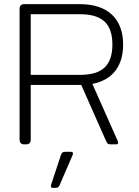

<svg xmlns="http://www.w3.org/2000/svg" viewBox="-20 -700 672 931"><path d="M75 -23V-657Q75 -680 98 -680H365Q469 -680 523 -628.5Q577 -577 577 -484Q577 -406 539.5 -357Q502 -308 428 -293L551 -16L553 -8Q553 0 541 0H517Q507 0 503 -3Q499 -6 494 -17L374 -288H129V-23Q129 0 106 0H98Q75 0 75 -23ZM369 -337Q449 -337 487 -372.5Q525 -408 525 -484Q525 -560 487 -595.5Q449 -631 369 -631H129V-337ZM227 203Q227 198 228 195L276 50Q279 42 283.5 39Q288 36 298 36H322Q334 36 334 44L332 52L268 200Q265 206 260.5 208.5Q256 211 248 211H236Q227 211 227 203Z"/></svg>

Font: Mitr ExtraLight
Style: Regular
Weight: 250
Designer: Thanarat Vachiruckul
Foundry: Cadson Demak Co.,Ltd.
Version: Version 1.000